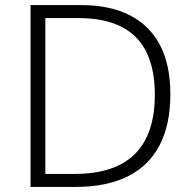

<svg xmlns="http://www.w3.org/2000/svg" viewBox="-20 -734 751 754"><path d="M100 0V-714H299Q412 -714 490 -674Q568 -634 608.5 -556.5Q649 -479 649 -364Q649 -244 606.5 -163Q564 -82 481 -41Q398 0 277 0ZM158 -51H272Q431 -51 509.5 -129Q588 -207 588 -362Q588 -513 513.5 -588Q439 -663 287 -663H158Z"/></svg>

Font: Noto Sans Symbols Light
Style: Regular
Weight: 300
Version: Version 2.002